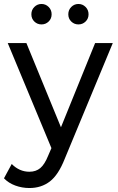

<svg xmlns="http://www.w3.org/2000/svg" viewBox="-28 -747 596 967"><path d="M540 -530H451L279 -106L105 -530H11L231 -1L215 36C203 66 189.7 87.2 175 99.5C160.3 111.8 142 118 120 118C86.7 118 57 105 31 79L-8 151C7.3 167 26.3 179.2 49 187.5C71.7 195.8 95.3 200 120 200C160 200 194.3 189 223 167C251.7 145 276.7 107 298 53ZM145 -638.5C155 -628.8 167 -624 181 -624C195 -624 207 -628.8 217 -638.5C227 -648.2 232 -660.3 232 -675C232 -689.7 227 -702 217 -712C207 -722 195 -727 181 -727C167 -727 155 -722 145 -712C135 -702 130 -689.7 130 -675C130 -660.3 135 -648.2 145 -638.5ZM331 -638.5C341 -628.8 353 -624 367 -624C381 -624 393 -628.8 403 -638.5C413 -648.2 418 -660.3 418 -675C418 -689.7 413 -702 403 -712C393 -722 381 -727 367 -727C353 -727 341 -722 331 -712C321 -702 316 -689.7 316 -675C316 -660.3 321 -648.2 331 -638.5Z"/></svg>

Font: Rookery
Style: Regular
Weight: 400
Designer: Ryan Kimball / Julieta Ulanovsky
Foundry: Motorola Mobility LLC.
Version: Version 1.0